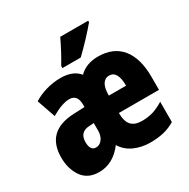

<svg xmlns="http://www.w3.org/2000/svg" viewBox="-173 -923 1071 1090"><g transform="rotate(-30 363.0 -378.0)"><path d="M698 -310V-225H435Q435 -170 457.5 -145Q480 -120 528 -120Q567 -120 600 -130Q633 -140 670 -163V-30Q635 -9 596 0.5Q557 10 508 10Q450 10 402.5 -11.5Q355 -33 329 -76Q264 10 172 10Q98 10 61.5 -42Q25 -94 25 -169Q25 -341 211 -349L283 -352V-366Q283 -434 230 -434Q182 -434 111 -392L69 -513Q107 -537 153.5 -550Q200 -563 246 -563Q328 -563 367 -515Q414 -562 492 -562Q592 -562 645 -497Q698 -432 698 -310ZM435 -339H548Q548 -437 492 -437Q466 -437 450.5 -413.5Q435 -390 435 -339ZM253 -245Q188 -242 188 -176Q188 -120 226 -120Q250 -120 266.5 -141.5Q283 -163 283 -198V-247ZM546 -756Q523 -728 481.5 -683.5Q440 -639 405 -606H285V-620Q325 -686 363 -766H546Z"/></g></svg>

Font: Noto Sans UI CondBlack
Style: Regular
Weight: 900
Width: 3
Designer: Monotype Design Team
Foundry: Monotype Imaging Inc.
Version: Version 1.001